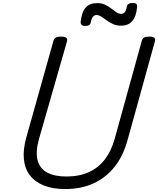

<svg xmlns="http://www.w3.org/2000/svg" viewBox="-20 -1263 1072 1302"><path d="M422 19Q339 19 279 -4.5Q219 -28 184 -72.5Q149 -117 142 -182.5Q135 -248 159 -333L343 -988Q348 -1002 359.5 -1008.5Q371 -1015 394 -1015Q417 -1015 428 -1008Q439 -1001 435 -985L245 -323Q220 -235 234.5 -178Q249 -121 299 -93.5Q349 -66 430 -66Q517 -66 582 -95.5Q647 -125 691 -182Q735 -239 758 -323L942 -988Q946 -1002 957.5 -1008.5Q969 -1015 992 -1015Q1039 -1015 1031 -985L845 -313Q815 -204 756 -130.5Q697 -57 613 -19Q529 19 422 19ZM558 -1087Q525 -1087 527 -1115Q534 -1181 561 -1211.5Q588 -1242 638 -1242Q670 -1242 693 -1231Q716 -1220 734 -1205.5Q752 -1191 768.5 -1180Q785 -1169 804 -1169Q817 -1169 826.5 -1181Q836 -1193 840 -1218Q845 -1243 881 -1243Q898 -1243 904.5 -1236.5Q911 -1230 910 -1217Q904 -1151 877 -1120Q850 -1089 802 -1089Q770 -1089 746 -1100Q722 -1111 703 -1125Q684 -1139 667.5 -1150Q651 -1161 633 -1161Q619 -1161 609.5 -1148.5Q600 -1136 595 -1110Q594 -1099 584.5 -1093Q575 -1087 558 -1087Z"/></svg>

Font: Playwrite TZ
Style: Regular
Weight: 400
Designer: Veronika Burian, José Scaglione
Foundry: TypeTogether
Version: Version 1.002